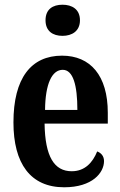

<svg xmlns="http://www.w3.org/2000/svg" viewBox="-20 -784 510 814"><path d="M245 -632C285 -632 319 -652 319 -698C319 -745 285 -764 245 -764C204 -764 173 -745 173 -698C173 -652 204 -632 245 -632ZM252 10C372 10 421 -52 421 -101C421 -123 408 -136 392 -142C373 -95 340 -58 284 -58C210 -58 171 -120 169 -260H437V-306C437 -464 363 -548 243 -548C112 -548 37 -453 37 -265C37 -91 109 10 252 10ZM308 -318H171C172 -428 200 -488 246 -488C290 -488 308 -423 308 -318Z"/></svg>

Font: Noto Serif Myanmar ExtraCondensed
Style: Bold
Weight: 700
Width: 2
Designer: Ben Mitchell and the Monotype Design Team
Foundry: Monotype Imaging Inc.
Version: Version 2.106